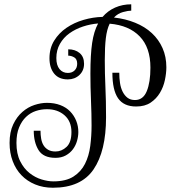

<svg xmlns="http://www.w3.org/2000/svg" viewBox="-20 -860 800 900"><path d="M471.2 -577.1Q471.2 -517.1 474.1 -452.6Q477.1 -388.2 477.1 -310.1Q477.1 -151.9 418.5 -65.9Q359.9 20 228 20Q182.1 20 144.5 4.4Q106.9 -11.2 80.6 -38.6Q54.2 -65.9 39.6 -104.5Q24.9 -143.1 24.9 -189.9Q24.9 -241.2 42 -277.1Q59.1 -313 85 -335.4Q110.8 -357.9 141.4 -367.9Q171.9 -377.9 200.2 -377.9Q234.9 -377.9 262.5 -367.4Q290 -356.9 308.6 -337.9Q327.1 -318.8 337.2 -293.9Q347.2 -269 347.2 -241.2Q347.2 -221.2 341.1 -199.7Q335 -178.2 322 -160.6Q309.1 -143.1 288.6 -131.6Q268.1 -120.1 240.2 -120.1Q183.1 -120.1 160.6 -156.5Q138.2 -192.9 138.2 -247.1H169.9Q169.9 -228 172.9 -210.4Q175.8 -192.9 183.8 -179.4Q191.9 -166 205.6 -158Q219.2 -149.9 240.2 -149.9Q269 -149.9 292 -171.4Q314.9 -192.9 314.9 -241.2Q314.9 -291 282.5 -319.6Q250 -348.1 200.2 -348.1Q172.9 -348.1 147.5 -339.6Q122.1 -331.1 102.1 -312Q82 -293 69.6 -262.9Q57.1 -232.9 57.1 -189.9Q57.1 -139.2 74.5 -104.5Q91.8 -69.8 118.4 -48.8Q145 -27.8 175 -18.8Q205.1 -9.8 230 -9.8Q289.1 -9.8 324.5 -32.5Q359.9 -55.2 378.4 -92Q397 -128.9 403.1 -176Q409.2 -223.1 409.2 -272Q409.2 -325.2 406.5 -388.7Q403.8 -452.1 403.8 -515.1Q403.8 -604 411.9 -658.4Q419.9 -712.9 439.9 -750Q403.8 -747.1 368.9 -735.6Q334 -724.1 305.9 -704.1Q277.8 -684.1 261 -654.5Q244.1 -625 244.1 -587.9Q244.1 -554.2 259 -536.1Q273.9 -518.1 297.9 -518.1Q317.9 -518.1 329.8 -530Q341.8 -542 341.8 -561Q341.8 -583 327.9 -591.1Q314 -599.1 299.8 -599.1V-628.9Q332 -628.9 353 -611.6Q374 -594.2 374 -561Q374 -528.8 352.1 -508.3Q330.1 -487.8 297.9 -487.8Q255.9 -487.8 233.9 -514.9Q211.9 -542 211.9 -586.9Q211.9 -633.8 233.9 -669.4Q255.9 -705.1 291.5 -729.5Q327.1 -753.9 371.6 -766.8Q416 -779.8 460.9 -780.8Q484.9 -809.1 519.5 -824.5Q554.2 -839.8 595.2 -839.8V-810.1Q581.1 -810.1 556.6 -803.5Q532.2 -796.9 514.2 -777.8Q567.9 -772 613.5 -753.4Q659.2 -734.9 691.7 -704.8Q724.1 -674.8 741.9 -634.5Q759.8 -594.2 759.8 -544.9Q759.8 -517.1 752.9 -484.6Q746.1 -452.1 729.5 -424.6Q712.9 -397 686 -378.9Q659.2 -360.8 618.2 -360.8Q560.1 -360.8 533.4 -399.4Q506.8 -438 506.8 -519H539.1Q539.1 -494.1 542.5 -471.2Q545.9 -448.2 554.9 -430.2Q564 -412.1 577.9 -401.6Q591.8 -391.1 612.8 -391.1Q650.9 -391.1 668 -432.6Q685.1 -474.1 685.1 -543Q685.1 -637.2 635 -689.2Q585 -741.2 494.1 -749Q481 -722.2 476.1 -681.2Q471.2 -640.1 471.2 -577.1Z"/></svg>

Font: Sevillana
Style: Regular
Weight: 400
Designer: Olga Umpeleva
Foundry: Brownfox
Version: Version 1.001